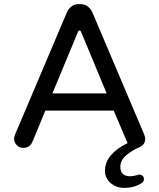

<svg xmlns="http://www.w3.org/2000/svg" viewBox="-20 -737 769 927"><path d="M579 170Q542 170 514.5 147Q487 124 487 87Q487 46 515.5 12.5Q544 -21 596 -46L529 -203H199L136 -51Q123 -23 93 -23Q73 -23 60.5 -36.5Q48 -50 48 -68Q48 -75 53 -88L302 -675Q310 -694 324.5 -705.5Q339 -717 359 -717H369Q389 -717 404 -705.5Q419 -694 427 -675L676 -88Q681 -75 681 -68Q681 -39 655 -27Q617 -11 589 13Q561 37 561 68Q561 114 609 114Q625 114 644 108Q645 108 645.5 107.5Q646 107 646 107Q648 107 649.5 106.5Q651 106 652 106Q662 106 668.5 112Q675 118 675 128Q675 139 664 147Q629 170 579 170ZM233 -286H495L372 -582Q369 -590 363.5 -589.5Q358 -589 356 -582Z"/></svg>

Font: Huninn
Style: Regular
Weight: 400
Designer: justfont
Foundry: justfont
Version: Version 1.003